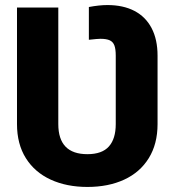

<svg xmlns="http://www.w3.org/2000/svg" viewBox="-20 -737 696 767"><path d="M47.9 -241.2V-707H212.9V-241.2Q212.9 -121.1 329.1 -121.1Q387.7 -121.1 415 -151.9Q442.4 -182.6 442.4 -241.2V-514.6Q442.4 -541 437 -555.4Q431.6 -569.8 418.5 -575.9Q405.3 -582 380.9 -582Q370.1 -582 335 -578.1V-709Q377 -716.8 409.2 -716.8Q472.2 -716.8 517.1 -693.4Q562 -669.9 585.7 -624.5Q609.4 -579.1 609.4 -514.6V-241.2Q609.4 -162.1 574.5 -105.5Q539.6 -48.8 476.3 -19.5Q413.1 9.8 329.1 9.8Q246.1 9.8 182.4 -19.5Q118.7 -48.8 83.3 -105.2Q47.9 -161.6 47.9 -241.2Z"/></svg>

Font: Pretendard Std ExtraBold
Style: Regular
Weight: 800
Designer: Base glyphs from Inter by Rasmus Andersson; Hangeul glyphs from Noto Sans CJK(Source Han Sans) by Jang Soo-young and Kan
Foundry: Kil Hyung-jin
Version: Version 1.309